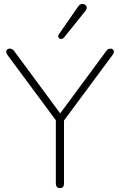

<svg xmlns="http://www.w3.org/2000/svg" viewBox="-20 -961 617 987"><path d="M288 6Q278 6 272.5 0Q267 -6 267 -17V-367L278 -328L18 -679Q12 -688 12 -695.5Q12 -703 17 -707Q22 -711 29 -711Q37 -711 43 -708Q49 -705 54 -697L297 -368H282L525 -697Q530 -705 535.5 -708Q541 -711 549 -711Q556 -711 560.5 -707Q565 -703 565.5 -695.5Q566 -688 559 -679L299 -328L309 -367V-17Q309 6 288 6ZM309 -768Q304 -762 297.5 -761Q291 -760 286 -763Q281 -766 279.5 -772Q278 -778 283 -785L382 -928Q388 -937 395.5 -939.5Q403 -942 410 -940Q417 -938 421.5 -933Q426 -928 426 -921Q426 -914 420 -906Z"/></svg>

Font: Nunito ExtraLight ExtraLight
Style: Regular
Weight: 250
Version: Version 3.602